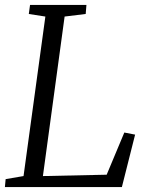

<svg xmlns="http://www.w3.org/2000/svg" viewBox="-22 -763 605 783"><path d="M-2 0 1 -32.5 74 -45 163 -695.5 95.5 -706 100.5 -743H330.5L327.5 -706L241.5 -695.5L153 -45L413 -50.5L485 -222.5L529 -214L475 0Z"/></svg>

Font: Merriweather 36pt Light
Style: Italic
Weight: 300
Italic angle: -7.8°
Version: Version 2.101